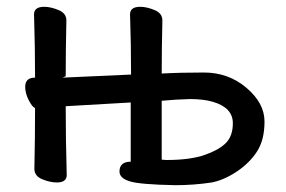

<svg xmlns="http://www.w3.org/2000/svg" viewBox="-20 -516 841 564"><path d="M495 28Q390 26 360.5 16.5Q331 7 331 -12Q331 -41 364 -41V-215L173 -204Q173 -109 176 -2Q176 20 147 20Q127 20 104 10.5Q81 1 81 -20Q83 -114 83 -199Q75 -201 64.5 -221.5Q54 -242 54 -261Q54 -288 83 -288Q83 -375 80 -474Q80 -496 110 -496Q129 -496 152 -486.5Q175 -477 175 -456Q173 -365 173 -292Q165 -289 165 -288L365 -297Q365 -386 362 -474Q362 -496 392 -496Q411 -496 434 -486.5Q457 -477 457 -456Q455 -371 455 -300Q509 -303 579 -303Q651 -303 704 -258Q757 -213 757 -159Q757 -105 735 -71Q713 -37 675.5 -12Q638 13 602 20Q549 28 495 28ZM469 -46Q540 -46 583 -61.5Q626 -77 645 -97.5Q664 -118 664 -154Q664 -200 605 -217Q578 -225 538 -225Q497 -224 455 -220V-47Z"/></svg>

Font: LXGW ZhenKai
Style: Regular
Weight: 400
Designer: LXGW / Fontworks Inc.
Foundry: LXGW / Fontworks Inc.
Version: Version 0.800;June 8, 2025